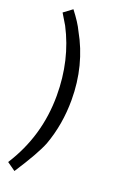

<svg xmlns="http://www.w3.org/2000/svg" viewBox="-144 -657 512 816"><g transform="rotate(20 112.0 -249.0)"><path d="M38.6 -614.7Q75.2 -567.4 90.3 -534.7Q163.1 -405.8 163.1 -249Q163.1 -138.7 127.4 -40.5Q106 13.2 38.1 117.2L0 90.3Q97.7 -62 97.7 -245.1Q97.7 -405.8 29.3 -537.1L0 -585.9Z"/></g></svg>

Font: Gasq
Style: Regular
Weight: 400
Designer: Husham Jawad
Version: Version 1.00;December 29, 2020;FontCreator 13.0.0.2683 32-bi